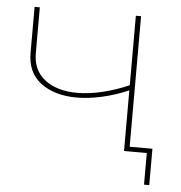

<svg xmlns="http://www.w3.org/2000/svg" viewBox="-48 -563 690 731"><g transform="rotate(5 296.5 -198.0)"><path d="M245 -187Q161 -187 108 -226Q55 -265 55 -342V-517H75V-342Q75 -276 121.5 -240.5Q168 -205 245 -205Q289 -205 340 -217Q391 -229 446 -253L445 -233Q392 -210 340.5 -198.5Q289 -187 245 -187ZM442 0V-517H462V0ZM529 121V-8L537 0H442V-18H549V121Z"/></g></svg>

Font: Montserrat Thin
Style: Regular
Weight: 100
Designer: Julieta Ulanovsky
Foundry: Julieta Ulanovsky
Version: Version 9.000